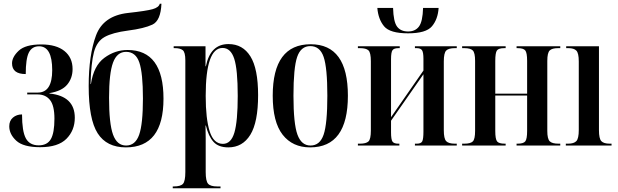

<svg xmlns="http://www.w3.org/2000/svg" viewBox="-20 -786 3337 1037"><path d="M197 9Q294 9 339 -36.5Q384 -82 384 -150Q384 -267 247 -281V-283Q314 -294 343 -329Q372 -364 372 -413Q372 -475 328 -510.5Q284 -546 203 -546Q117 -546 81 -512Q45 -478 45 -444Q45 -386 119 -386Q119 -469 136 -502.5Q153 -536 191 -536Q262 -536 262 -407Q262 -286 184 -286H127V-276H183Q226 -276 250 -246Q274 -216 274 -145Q274 -68 254.5 -34.5Q235 -1 189 -1Q140 -1 119.5 -39Q99 -77 99 -168Q70 -168 50 -151Q30 -134 30 -104Q30 -61 68 -26Q106 9 197 9Z M660 10Q863 10 863 -253Q863 -516 669 -516Q601 -516 543.5 -473.5Q486 -431 471 -332H469Q472 -446 487.5 -504.5Q503 -563 545.5 -586.5Q588 -610 672 -621Q758 -632 803 -653Q848 -674 852 -766H843Q838 -746 804.5 -736.5Q771 -727 671 -716Q538 -701 498.5 -594.5Q459 -488 459 -321Q459 -142 507.5 -66Q556 10 660 10ZM661 0Q612 0 590.5 -59Q569 -118 569 -258Q569 -390 590.5 -448Q612 -506 661 -506Q713 -506 732.5 -448.5Q752 -391 752 -254Q752 -116 731.5 -58Q711 0 661 0Z M913 231H1171V221H1153Q1117 221 1104 206.5Q1091 192 1091 143V32Q1091 -4 1091 -38.5Q1091 -73 1090 -108H1092Q1106 -50 1133 -20Q1160 10 1213 10Q1290 10 1332 -58Q1374 -126 1374 -272Q1374 -415 1332.5 -481.5Q1291 -548 1214 -548Q1116 -548 1092 -428H1090V-536H918V-526H925Q953 -526 967 -515Q981 -504 981 -460V143Q981 192 968.5 206.5Q956 221 918 221H913ZM1184 -9Q1134 -9 1112.5 -76.5Q1091 -144 1091 -268Q1091 -527 1182 -527Q1226 -527 1245 -469Q1264 -411 1264 -268Q1264 -131 1246 -70Q1228 -9 1184 -9Z M1655 10Q1859 10 1859 -269Q1859 -547 1658 -547Q1453 -547 1453 -269Q1453 -127 1506.5 -58.5Q1560 10 1655 10ZM1657 0Q1608 0 1586.5 -59Q1565 -118 1565 -269Q1565 -420 1585 -478.5Q1605 -537 1656 -537Q1708 -537 1728 -478.5Q1748 -420 1748 -269Q1748 -118 1728 -59Q1708 0 1657 0Z M1913 0H2137V-10H2131Q2108 -10 2100 -21Q2092 -32 2092 -72V-134L2267 -385V-75Q2267 -35 2260.5 -22.5Q2254 -10 2231 -10H2221V0H2447V-10H2437Q2403 -10 2390 -23.5Q2377 -37 2377 -83V-454Q2377 -500 2390 -513Q2403 -526 2437 -526H2447V-536H2221V-526H2230Q2252 -526 2259.5 -514.5Q2267 -503 2267 -468V-405L2092 -153V-466Q2092 -504 2100 -515Q2108 -526 2132 -526H2139V-536H1913V-526H1924Q1957 -526 1970 -514Q1983 -502 1983 -455V-81Q1983 -34 1970 -22Q1957 -10 1924 -10H1913ZM2184 -606Q2281 -606 2313 -644Q2345 -682 2349 -743H2265Q2263 -670 2243 -643Q2223 -616 2184 -616Q2144 -616 2124.5 -642.5Q2105 -669 2103 -743H2018Q2023 -682 2054.5 -644Q2086 -606 2184 -606Z M2476 0H2711V-10H2706Q2675 -10 2665 -22Q2655 -34 2655 -79V-270H2827V-79Q2827 -35 2817 -22.5Q2807 -10 2776 -10H2770V0H3006V-10H2996Q2962 -10 2949 -23Q2936 -36 2936 -79V-457Q2936 -501 2949 -513.5Q2962 -526 2994 -526H3006V-536H2770V-526H2776Q2807 -526 2817 -513.5Q2827 -501 2827 -457V-280H2655V-457Q2655 -501 2664 -513.5Q2673 -526 2704 -526H2711V-536H2476V-526H2488Q2521 -526 2533.5 -513.5Q2546 -501 2546 -457V-79Q2546 -34 2533.5 -22Q2521 -10 2488 -10H2476Z M3036 0H3283V-10H3273Q3241 -10 3228 -23.5Q3215 -37 3215 -83V-536H3038V-526H3050Q3080 -526 3093 -512.5Q3106 -499 3106 -454V-84Q3106 -38 3093 -24Q3080 -10 3048 -10H3036Z"/></svg>

Font: Noto Serif Display Condensed Semi
Style: Regular
Weight: 600
Width: 3
Designer: Monotype Design Team
Foundry: Monotype Imaging Inc.
Version: Version 1.900